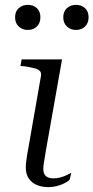

<svg xmlns="http://www.w3.org/2000/svg" viewBox="-20 -760 384 789"><path d="M94 -637Q117 -637 131.5 -651Q146 -665 146 -689Q146 -713 131.5 -726.5Q117 -740 94 -740Q72 -740 57 -726.5Q42 -713 42 -689Q42 -665 57 -651Q72 -637 94 -637ZM292 -637Q315 -637 329.5 -651Q344 -665 344 -689Q344 -713 329.5 -726.5Q315 -740 292 -740Q270 -740 255 -726.5Q240 -713 240 -689Q240 -665 255 -651Q270 -637 292 -637ZM179 9Q152 9 131 0Q110 -9 98 -27Q86 -45 86 -71Q86 -82 87.5 -95Q89 -108 91.5 -124Q94 -140 98 -160L148 -446Q151 -460 144.5 -467.5Q138 -475 123.5 -479Q109 -483 85 -487L64 -489L69 -516H235L168 -138Q166 -124 163.5 -110Q161 -96 159.5 -85Q158 -74 158 -65Q158 -46 168.5 -36.5Q179 -27 200 -27Q215 -27 229 -31Q243 -35 254.5 -40.5Q266 -46 273 -50L266 -21Q259 -14 245 -7Q231 0 214 4.5Q197 9 179 9Z"/></svg>

Font: Roboto Serif 120pt Expanded Light
Style: Italic
Weight: 300
Width: 7
Italic angle: -10°
Designer: Greg Gazdowicz
Foundry: Commercial Type
Version: Version 1.008